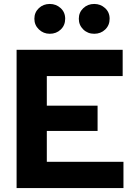

<svg xmlns="http://www.w3.org/2000/svg" viewBox="-20 -952 689 972"><path d="M64 0ZM64 0V-700H601V-567H217V-417H474V-289H217V-133H605V0ZM232 -781Q200 -781 177 -803Q154 -825 154 -857Q154 -889 176.5 -910.5Q199 -932 232 -932Q264 -932 287 -911Q310 -890 310 -857Q310 -824 287.5 -802.5Q265 -781 232 -781ZM457 -781Q424 -781 401.5 -803Q379 -825 379 -857Q379 -889 401.5 -910.5Q424 -932 457 -932Q489 -932 512 -911Q535 -890 535 -857Q535 -824 512.5 -802.5Q490 -781 457 -781Z"/></svg>

Font: Rosa Sans
Style: Bold
Weight: 700
Designer: Pentagram / MCKL
Foundry: Pentagram / MCKL
Version: Version 1.005;September 16, 2019;FontCreator 11.5.0.2425 64-